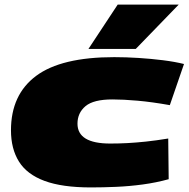

<svg xmlns="http://www.w3.org/2000/svg" viewBox="-20 -810 825 840"><path d="M378 10Q252 10 175 -18.5Q98 -47 63 -103Q28 -159 28 -240Q28 -396 138 -478Q248 -560 480 -560Q531 -560 586 -556.5Q641 -553 693 -546.5Q745 -540 785 -530L723 -350Q644 -364 581.5 -369.5Q519 -375 472 -375Q389 -375 354 -345.5Q319 -316 319 -269Q319 -182 462 -182Q501 -182 538 -184Q575 -186 618 -190.5Q661 -195 716 -204L718 -26Q664 -11 605 -3Q546 5 487.5 7.5Q429 10 378 10ZM367 -596 495 -790H762L574 -596Z"/></svg>

Font: Georama ExtraExtended Black
Style: Italic
Weight: 900
Width: 8
Italic angle: -9°
Designer: Jean-Baptiste Levee
Foundry: Production Type
Version: Version 1.000